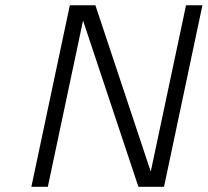

<svg xmlns="http://www.w3.org/2000/svg" viewBox="-20 -715 795 735"><path d="M100.1 0 247.1 -693.8 248 -694.8H345.2L557.1 -58.1L691.9 -693.8L692.9 -694.8H754.9L607.9 0H509.8L297.9 -636.2L163.1 0Z"/></svg>

Font: CMU Bright
Style: Oblique
Weight: 500
Italic angle: -12°
Version: Version 0.7.0